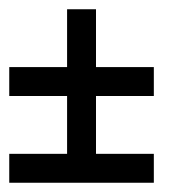

<svg xmlns="http://www.w3.org/2000/svg" viewBox="-20 -395 415 415"><path d="M125 -312.5V-375H187.5V-312.5ZM125 -187.5V-250H187.5V-187.5ZM125 -125V-187.5H187.5V-125ZM0 0V-62.5H62.5V0ZM62.5 0V-62.5H125V0ZM125 0V-62.5H187.5V0ZM187.5 0V-62.5H250V0ZM250 0V-62.5H312.5V0ZM0 -187.5V-250H62.5V-187.5ZM62.5 -187.5V-250H125V-187.5ZM187.5 -187.5V-250H250V-187.5ZM250 -187.5V-250H312.5V-187.5ZM125 -62.5V-125H187.5V-62.5ZM125 -250V-312.5H187.5V-250Z"/></svg>

Font: AprilSans
Style: Regular
Weight: 400
Designer: typesprite
Version: Version 1.001;PS 001.001;hotconv 1.0.88;makeotf.lib2.5.64775